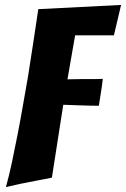

<svg xmlns="http://www.w3.org/2000/svg" viewBox="-20 -756 510 777"><path d="M4 1Q16 -42 27.5 -95.5Q39 -149 50.5 -208Q62 -267 72.5 -327.5Q83 -388 93 -444Q114 -577 135 -719L470 -736L441 -613H284L253 -435Q284 -436 312 -436Q335 -436 359 -436Q383 -436 396 -437Q393 -409 388.5 -382Q384 -355 380 -328Q367 -328 343 -328.5Q319 -329 293.5 -330Q268 -331 236 -332L190 -37Q156 -31 123 -24Q95 -19 62 -12Q29 -5 4 1Z"/></svg>

Font: Bangers
Style: Regular
Weight: 400
Designer: vernon adams
Foundry: Vernon Adams
Version: Version 2.000